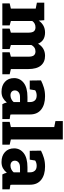

<svg xmlns="http://www.w3.org/2000/svg" viewBox="784 -1586 812 2419"><g transform="rotate(90 1189.5 -376.0)"><path d="M22 0V-92.3L87.9 -107.4V-420.4L12.7 -435.5V-528.3H233.9L239.3 -458.5Q264.6 -496.1 302.7 -517.1Q340.8 -538.1 390.1 -538.1Q440.4 -538.1 476.1 -516.4Q511.7 -494.6 530.3 -449.7Q554.2 -491.7 592.8 -514.9Q631.3 -538.1 683.1 -538.1Q760.7 -538.1 805.2 -485.6Q849.6 -433.1 849.6 -324.7V-107.4L915.5 -92.3V0H637.7V-92.3L693.8 -107.4V-325.2Q693.8 -377.4 676.8 -397.5Q659.7 -417.5 627.4 -417.5Q599.6 -417.5 578.9 -403.6Q558.1 -389.6 546.4 -365.7V-107.4L597.7 -92.3V0H339.8V-92.3L391.1 -107.4V-325.2Q391.1 -377 374.3 -397.2Q357.4 -417.5 324.2 -417.5Q272 -417.5 243.7 -376.5V-107.4L299.8 -92.3V0Z M1135.7 10.3Q1057.6 10.3 1010.5 -32.7Q963.4 -75.7 963.4 -147.9Q963.4 -222.2 1023.4 -269.3Q1083.5 -316.4 1202.1 -316.4H1265.1V-351.6Q1265.1 -386.7 1244.9 -409.7Q1224.6 -432.6 1183.1 -432.6Q1145 -432.6 1116.7 -413.6L1105.5 -345.2H994.1L992.2 -486.8Q1035.2 -508.8 1083.7 -523.4Q1132.3 -538.1 1192.4 -538.1Q1297.9 -538.1 1359.6 -489.3Q1421.4 -440.4 1421.4 -350.1V-143.1Q1421.4 -131.8 1421.6 -121.6Q1421.9 -111.3 1423.8 -101.1L1479.5 -92.3V0H1292Q1285.6 -11.2 1279.5 -26.4Q1273.4 -41.5 1271 -56.6Q1246.1 -25.9 1213.9 -7.8Q1181.6 10.3 1135.7 10.3ZM1180.7 -102.5Q1205.1 -102.5 1227.8 -113.3Q1250.5 -124 1265.1 -142.6V-222.7H1203.1Q1162.1 -222.7 1140.4 -204.1Q1118.7 -185.5 1118.7 -158.2Q1118.7 -131.8 1135.5 -117.2Q1152.3 -102.5 1180.7 -102.5Z M1514.6 0V-92.3L1580.6 -107.4V-653.8L1504.9 -668.9V-761.7H1736.8V-107.4L1802.2 -92.3V0Z M2021 10.3Q1942.9 10.3 1895.8 -32.7Q1848.6 -75.7 1848.6 -147.9Q1848.6 -222.2 1908.7 -269.3Q1968.8 -316.4 2087.4 -316.4H2150.4V-351.6Q2150.4 -386.7 2130.1 -409.7Q2109.9 -432.6 2068.4 -432.6Q2030.3 -432.6 2002 -413.6L1990.7 -345.2H1879.4L1877.4 -486.8Q1920.4 -508.8 1969 -523.4Q2017.6 -538.1 2077.6 -538.1Q2183.1 -538.1 2244.9 -489.3Q2306.6 -440.4 2306.6 -350.1V-143.1Q2306.6 -131.8 2306.9 -121.6Q2307.1 -111.3 2309.1 -101.1L2364.7 -92.3V0H2177.2Q2170.9 -11.2 2164.8 -26.4Q2158.7 -41.5 2156.2 -56.6Q2131.3 -25.9 2099.1 -7.8Q2066.9 10.3 2021 10.3ZM2065.9 -102.5Q2090.3 -102.5 2113 -113.3Q2135.7 -124 2150.4 -142.6V-222.7H2088.4Q2047.4 -222.7 2025.6 -204.1Q2003.9 -185.5 2003.9 -158.2Q2003.9 -131.8 2020.8 -117.2Q2037.6 -102.5 2065.9 -102.5Z"/></g></svg>

Font: Roboto Slab ExtraBold
Style: Regular
Weight: 800
Designer: Google
Version: Version 2.001; ttfautohint (v1.8.3)